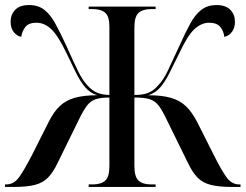

<svg xmlns="http://www.w3.org/2000/svg" viewBox="-20 -740 972 760"><path d="M0 0V-10H5Q34 -10 54 -36.5Q74 -63 107 -127L173 -258Q193 -298 217 -320.5Q241 -343 276.5 -353Q312 -363 365 -363Q336 -372 316.5 -395.5Q297 -419 280 -453.5Q263 -488 244 -528Q209 -601 182 -625.5Q155 -650 125 -650Q94 -650 81 -634Q68 -618 64 -594Q46 -598 34 -613.5Q22 -629 22 -654Q22 -682 40 -701Q58 -720 95 -720Q131 -720 155 -701.5Q179 -683 199 -646.5Q219 -610 244 -556Q270 -497 288.5 -459.5Q307 -422 326 -402Q343 -383 362.5 -374Q382 -365 413 -364V-634Q413 -675 396.5 -689.5Q380 -704 347 -704H331V-714H596V-704H578Q545 -704 528.5 -689Q512 -674 512 -632V-364Q547 -364 568 -373Q589 -382 606 -402Q626 -422 644 -459.5Q662 -497 689 -556Q713 -610 733 -646.5Q753 -683 777.5 -701.5Q802 -720 837 -720Q874 -720 892 -701Q910 -682 910 -654Q910 -629 898 -613.5Q886 -598 868 -594Q865 -618 851.5 -634Q838 -650 807 -650Q778 -650 750.5 -625.5Q723 -601 689 -528Q669 -488 652 -453.5Q635 -419 615.5 -395.5Q596 -372 567 -363Q620 -363 655.5 -353Q691 -343 715 -320.5Q739 -298 760 -258L826 -127Q858 -63 878 -36.5Q898 -10 927 -10H932V0H899Q847 0 815 -8Q783 -16 762.5 -36.5Q742 -57 724 -95L639 -268Q622 -304 607.5 -322.5Q593 -341 572 -347.5Q551 -354 512 -354V-83Q512 -40 528.5 -25Q545 -10 578 -10H596V0H331V-10H347Q380 -10 396.5 -25Q413 -40 413 -82V-354Q378 -354 358 -347Q338 -340 324 -321.5Q310 -303 293 -268L208 -95Q190 -57 169.5 -36.5Q149 -16 117.5 -8Q86 0 33 0Z"/></svg>

Font: Noto Serif Display SemiCondensed Medium
Style: Regular
Weight: 500
Width: 4
Designer: Monotype Design Team
Foundry: Monotype Imaging Inc.
Version: Version 2.009